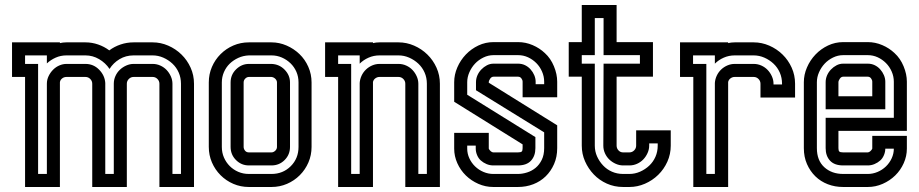

<svg xmlns="http://www.w3.org/2000/svg" viewBox="-20 -746 3666 766"><path d="M28 -439V-577H219V-574Q231 -577 245 -577H321Q347 -577 371.5 -568.5Q396 -560 416 -545Q436 -560 461 -568.5Q486 -577 513 -577H589Q621 -577 651 -564Q681 -551 704 -528.5Q727 -506 740.5 -476Q754 -446 754 -412V0H616V-412Q616 -423 608 -431Q600 -439 589 -439H513Q502 -439 494 -431Q486 -423 486 -412V0H348V-412Q348 -423 340 -431Q332 -439 321 -439H245Q234 -439 226 -431.5Q218 -424 219 -413V0H80V-439ZM132 -491V-52H167V-412Q167 -428 174 -442.5Q181 -457 192 -468Q203 -479 217 -485Q231 -491 245 -491H321Q353 -491 375.5 -468Q398 -445 400 -415V-52H434V-412Q434 -428 440.5 -442.5Q447 -457 458 -467.5Q469 -478 483.5 -484.5Q498 -491 513 -491H589Q605 -491 619.5 -484.5Q634 -478 644.5 -467Q655 -456 661.5 -441.5Q668 -427 668 -412V-52H702V-412Q702 -436 693 -456.5Q684 -477 668 -492Q652 -507 631.5 -516Q611 -525 589 -525H513Q482 -525 457 -510Q432 -495 417 -471Q401 -495 375.5 -510Q350 -525 321 -525H245Q222 -525 202 -516Q182 -507 167 -493V-525H80V-491Z M1063 -577Q1094 -577 1123 -564.5Q1152 -552 1174.5 -530.5Q1197 -509 1210 -479.5Q1223 -450 1223 -417V-160Q1223 -127 1210.5 -98Q1198 -69 1176 -47Q1154 -25 1125 -12.5Q1096 0 1063 0H973Q940 0 911 -12.5Q882 -25 860 -47Q838 -69 825.5 -98Q813 -127 813 -160V-417Q813 -450 825.5 -479Q838 -508 860 -530Q882 -552 911 -564.5Q940 -577 973 -577ZM973 -439Q965 -439 958.5 -432.5Q952 -426 952 -417V-160Q952 -152 957.5 -145Q963 -138 973 -138H1063Q1071 -138 1078 -144.5Q1085 -151 1085 -160V-417Q1085 -425 1078.5 -431.5Q1072 -438 1063 -439ZM973 -525Q950 -524 930.5 -515Q911 -506 896.5 -492Q882 -478 873.5 -458.5Q865 -439 865 -417V-160Q865 -137 873.5 -117.5Q882 -98 896.5 -83.5Q911 -69 930.5 -60.5Q950 -52 973 -52H1063Q1109 -52 1140 -83Q1171 -114 1171 -160V-417Q1171 -440 1162.5 -459.5Q1154 -479 1139 -493.5Q1124 -508 1104.5 -516.5Q1085 -525 1063 -525ZM1063 -491Q1094 -490 1115.5 -468Q1137 -446 1137 -417V-160Q1137 -129 1115.5 -107.5Q1094 -86 1063 -86H973Q943 -86 921.5 -107.5Q900 -129 900 -160V-417Q900 -448 922 -469.5Q944 -491 973 -491Z M1277 -439V-577H1468V-574Q1480 -577 1494 -577H1570Q1602 -577 1632 -564Q1662 -551 1685 -528.5Q1708 -506 1721.5 -476Q1735 -446 1735 -412V0H1597V-412Q1597 -423 1589 -431Q1581 -439 1570 -439H1494Q1485 -439 1477.5 -433.5Q1470 -428 1468 -419V0H1329V-439ZM1381 -491V-52H1415V-415Q1416 -430 1422.5 -444Q1429 -458 1440 -468.5Q1451 -479 1465 -485Q1479 -491 1494 -491H1570Q1586 -491 1600.5 -484.5Q1615 -478 1625.5 -467Q1636 -456 1642.5 -441.5Q1649 -427 1649 -412V-52H1683V-412Q1683 -436 1674 -456.5Q1665 -477 1649 -492Q1633 -507 1612.5 -516Q1592 -525 1570 -525H1494Q1471 -525 1450.5 -516Q1430 -507 1415 -492V-525H1329V-491Z M2047 -578Q2077 -578 2105 -566Q2133 -554 2154 -534Q2177 -513 2190 -481.5Q2203 -450 2203 -420V-358H2065V-420Q2065 -427 2060 -433.5Q2055 -440 2047 -440H1949Q1941 -440 1935.5 -432Q1930 -424 1930 -418V-416L2203 -246V-155Q2203 -120 2190.5 -91.5Q2178 -63 2157 -42.5Q2136 -22 2107.5 -11Q2079 0 2046 0H1948Q1917 0 1888.5 -12.5Q1860 -25 1838.5 -46Q1817 -67 1804.5 -95Q1792 -123 1792 -153V-216H1930V-153Q1932 -148 1937.5 -143Q1943 -138 1948 -138H2046Q2058 -138 2061.5 -141.5Q2065 -145 2065 -155V-170L1792 -340V-418Q1792 -448 1804.5 -477Q1817 -506 1838.5 -528.5Q1860 -551 1888.5 -564.5Q1917 -578 1949 -578ZM1844 -368 2116 -199V-155Q2116 -124 2098.5 -105Q2081 -86 2046 -86H1948Q1934 -86 1921 -91.5Q1908 -97 1898 -106Q1889 -114 1883.5 -127Q1878 -140 1878 -153V-165H1844V-153Q1844 -133 1852.5 -114.5Q1861 -96 1875.5 -82Q1890 -68 1909 -60Q1928 -52 1948 -52H2046Q2064 -52 2083 -58Q2102 -64 2117 -76.5Q2132 -89 2141.5 -108.5Q2151 -128 2151 -155V-218L1879 -386V-418Q1879 -432 1884.5 -445Q1890 -458 1900 -468.5Q1910 -479 1922.5 -485.5Q1935 -492 1949 -492H2047Q2062 -492 2074.5 -486Q2087 -480 2096.5 -469.5Q2106 -459 2111.5 -446Q2117 -433 2117 -420V-410H2151V-420Q2151 -441 2142.5 -460.5Q2134 -480 2119.5 -494.5Q2105 -509 2086.5 -517.5Q2068 -526 2047 -526H1949Q1928 -526 1908.5 -516.5Q1889 -507 1875 -492Q1861 -477 1852.5 -457.5Q1844 -438 1844 -418Z M2440 -440V-165Q2440 -154 2447.5 -146Q2455 -138 2466 -138H2491Q2502 -138 2510 -146Q2518 -154 2518 -165V-226H2656V-165Q2656 -131 2642.5 -101Q2629 -71 2606 -48.5Q2583 -26 2553 -13Q2523 0 2491 0H2466Q2431 0 2401 -13.5Q2371 -27 2349 -50Q2327 -73 2314 -102.5Q2301 -132 2301 -165V-440H2249V-578H2301V-726H2440V-578H2585V-440ZM2533 -492V-526H2388V-674H2353V-526H2301V-492H2353V-165Q2353 -142 2362 -122Q2371 -102 2386 -86Q2401 -70 2421.5 -61Q2442 -52 2466 -52H2491Q2513 -52 2533.5 -61Q2554 -70 2570 -85Q2586 -100 2595 -120.5Q2604 -141 2604 -165V-174H2570V-165Q2570 -150 2563.5 -135.5Q2557 -121 2546.5 -110Q2536 -99 2521.5 -92.5Q2507 -86 2491 -86H2466Q2451 -86 2436.5 -92.5Q2422 -99 2411 -109.5Q2400 -120 2393.5 -134.5Q2387 -149 2387 -165L2388 -492Z M2693 -439V-577H2885V-574Q2897 -577 2911 -577H2987Q3019 -577 3049 -564Q3079 -551 3102 -528.5Q3125 -506 3138.5 -476Q3152 -446 3152 -412V-357H3014V-412Q3014 -423 3006 -431Q2998 -439 2987 -439H2911Q2902 -439 2894.5 -433.5Q2887 -428 2885 -419V0H2746V-439ZM2798 -491V-52H2832V-415Q2833 -430 2839.5 -444Q2846 -458 2857 -468.5Q2868 -479 2882 -485Q2896 -491 2911 -491H2987Q3003 -491 3017.5 -484.5Q3032 -478 3042.5 -467Q3053 -456 3059.5 -441.5Q3066 -427 3066 -412V-409H3100V-412Q3100 -436 3091 -456.5Q3082 -477 3066 -492Q3050 -507 3029.5 -516Q3009 -525 2987 -525H2911Q2888 -525 2867.5 -516Q2847 -507 2832 -492V-525H2745V-491Z M3187 -418Q3187 -448 3199.5 -477Q3212 -506 3233.5 -528.5Q3255 -551 3283.5 -564.5Q3312 -578 3344 -578H3442Q3472 -578 3500 -566Q3528 -554 3549 -534Q3572 -513 3585 -481.5Q3598 -450 3598 -420V-224H3325V-155Q3325 -145 3328.5 -141.5Q3332 -138 3344 -138H3442Q3447 -138 3452.5 -143Q3458 -148 3460 -153V-204H3598V-153Q3598 -123 3585.5 -95Q3573 -67 3551.5 -46Q3530 -25 3501.5 -12.5Q3473 0 3442 0H3344Q3311 0 3282.5 -11Q3254 -22 3233 -42.5Q3212 -63 3199.5 -91.5Q3187 -120 3187 -155ZM3325 -362H3460V-420Q3460 -427 3455 -433.5Q3450 -440 3442 -440H3344Q3336 -440 3330.5 -432Q3325 -424 3325 -418ZM3546 -276V-420Q3546 -441 3537.5 -460.5Q3529 -480 3514.5 -494.5Q3500 -509 3481.5 -517.5Q3463 -526 3442 -526H3344Q3323 -526 3303.5 -516.5Q3284 -507 3270 -492Q3256 -477 3247.5 -457.5Q3239 -438 3239 -418V-155Q3239 -106 3268.5 -79Q3298 -52 3344 -52H3442Q3462 -52 3481 -60Q3500 -68 3514.5 -82Q3529 -96 3537.5 -114.5Q3546 -133 3546 -153H3512Q3512 -140 3506.5 -127Q3501 -114 3492 -106Q3482 -97 3469 -91.5Q3456 -86 3442 -86H3344Q3309 -86 3291.5 -105Q3274 -124 3274 -155V-276ZM3274 -418Q3274 -432 3279.5 -445Q3285 -458 3295 -468.5Q3305 -479 3317.5 -485.5Q3330 -492 3344 -492H3442Q3457 -492 3469.5 -486Q3482 -480 3491.5 -469.5Q3501 -459 3506.5 -446Q3512 -433 3512 -420V-310H3274Z"/></svg>

Font: Aurach Bi
Style: Regular
Weight: 400
Designer: Peter Wiegel
Foundry: Peter Wiegel
Version: Version 1.002